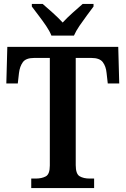

<svg xmlns="http://www.w3.org/2000/svg" viewBox="-20 -951 635 971"><path d="M138 0V-48H161Q191 -48 211.5 -59Q232 -70 232 -114V-658H153Q111 -658 95.5 -636.5Q80 -615 76 -582L70 -529H12L17 -714H578L583 -529H525L519 -582Q516 -615 500 -636.5Q484 -658 442 -658H363V-116Q363 -71 383 -59.5Q403 -48 433 -48H456V0ZM240 -771Q231 -794 213 -820.5Q195 -847 175 -873Q155 -899 141 -918V-931H196Q218 -912 247 -886Q276 -860 297 -837Q318 -860 347 -886Q376 -912 398 -931H453V-918Q439 -899 419.5 -873Q400 -847 382 -820.5Q364 -794 354 -771Z"/></svg>

Font: Noto Serif Hebrew SemiCondensed SemiBold
Style: Regular
Weight: 600
Width: 4
Designer: Monotype Design Team
Foundry: Monotype Imaging Inc.
Version: Version 2.004; ttfautohint (v1.8.4.7-5d5b)